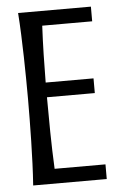

<svg xmlns="http://www.w3.org/2000/svg" viewBox="-50 -708 473 744"><g transform="rotate(-5 186.5 -335.5)"><path d="M332 -670.9V-613.8H137.7Q134.8 -557.6 133.5 -501.7Q132.3 -445.8 131.8 -393.1H317.9V-335.9H131.8Q131.8 -272.9 132.8 -200.9Q133.8 -128.9 137.2 -57.1H335V0H48.8Q51.8 -41.5 53.5 -85.2Q55.2 -128.9 56.2 -172.1Q57.1 -215.3 57.6 -256.8Q58.1 -298.3 58.1 -335.9Q58.1 -373.5 57.6 -415Q57.1 -456.5 56.2 -499.5Q55.2 -542.5 53.5 -585.9Q51.8 -629.4 48.8 -670.9Z"/></g></svg>

Font: Crushed
Style: Regular
Weight: 400
Width: 3
Designer: Astigmatic (AOETI)
Foundry: Astigmatic (AOETI)
Version: Version 001.000